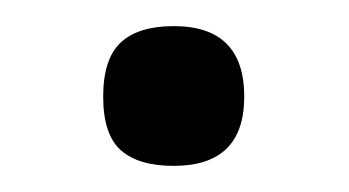

<svg xmlns="http://www.w3.org/2000/svg" viewBox="-20 -444 267 147"><path d="M113 -317Q86 -317 72.5 -329Q59 -341 59 -370Q59 -399 72.5 -411.5Q86 -424 113 -424Q167 -424 167 -370Q167 -317 113 -317Z"/></svg>

Font: Encode Sans Narrow
Style: Regular
Weight: 400
Designer: Pablo Impallari, Andres Torresi
Foundry: Pablo Impallari, Andres Torresi
Version: Version 1.000; ttfautohint (v1.00) -l 8 -r 50 -G 200 -x 14 -